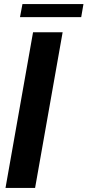

<svg xmlns="http://www.w3.org/2000/svg" viewBox="-20 -921 429 941"><path d="M152 0H7L142 -763H287ZM378 -837H78L90 -901H389Z"/></svg>

Font: Open Sauce Sans
Style: Bold Italic
Weight: 700
Italic angle: -10°
Designer: Alfredo Marco Pradil
Foundry: Creative Sauce Fz LLC
Version: Version 1.477